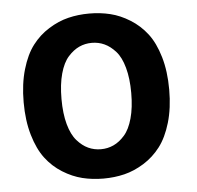

<svg xmlns="http://www.w3.org/2000/svg" viewBox="-46 -629 708 691"><g transform="rotate(-5 307.5 -284.0)"><path d="M53.5 -165.5Q38.1 -217.8 38.1 -284.2Q38.1 -350.6 53.5 -402.8Q68.8 -455.1 94 -488Q119.1 -521 154.1 -542.7Q189 -564.5 224.9 -573.2Q260.7 -582 300.8 -582Q340.8 -582 376.7 -573.2Q412.6 -564.5 447.5 -542.7Q482.4 -521 507.8 -488Q533.2 -455.1 548.6 -402.8Q564 -350.6 564 -284.2Q564 -217.8 548.6 -165.5Q533.2 -113.3 507.8 -80.1Q482.4 -46.9 447.5 -25.1Q412.6 -3.4 376.7 5.4Q340.8 14.2 300.8 14.2Q260.7 14.2 224.9 5.4Q189 -3.4 154.1 -25.1Q119.1 -46.9 94 -80.1Q68.8 -113.3 53.5 -165.5ZM416 -192.6Q426.8 -231.4 426.8 -284.2Q426.8 -336.9 416 -375.7Q405.3 -414.6 386.5 -435.5Q367.7 -456.5 346.4 -466.3Q325.2 -476.1 300.8 -476.1Q276.4 -476.1 255.1 -466.3Q233.9 -456.5 215.1 -435.5Q196.3 -414.6 185.5 -375.7Q174.8 -336.9 174.8 -284.2Q174.8 -231.4 185.5 -192.6Q196.3 -153.8 215.1 -132.6Q233.9 -111.3 255.1 -101.6Q276.4 -91.8 300.8 -91.8Q325.2 -91.8 346.4 -101.6Q367.7 -111.3 386.5 -132.6Q405.3 -153.8 416 -192.6Z"/></g></svg>

Font: Junction Bold
Style: Bold
Weight: 700
Designer: Caroline Hadilaksono
Foundry: Caroline Hadilaksono
Version: Version 001.001